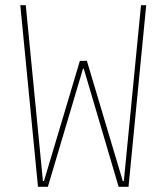

<svg xmlns="http://www.w3.org/2000/svg" viewBox="-20 -718 640 738"><path d="M126 0 58 -698H79L145 -22H149L287 -484H314L452 -22H456L522 -698H542L474 0H436L302 -454H299L164 0Z"/></svg>

Font: IBM Plex Mono Thin
Style: Regular
Weight: 100
Monospace: yes
Designer: Mike Abbink, Paul van der Laan, Pieter van Rosmalen
Foundry: Bold Monday
Version: Version 2.3